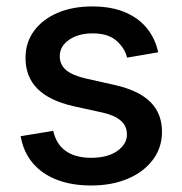

<svg xmlns="http://www.w3.org/2000/svg" viewBox="-20 -567 568 599"><path d="M264.2 11.7Q204.6 11.7 158.2 -5.9Q111.8 -23.4 82.5 -57.9Q53.2 -92.3 44.4 -142.1L146 -158.7Q155.8 -116.2 185.8 -95.5Q215.8 -74.7 264.2 -74.7Q315.4 -74.7 345.7 -95.9Q376 -117.2 376 -147.5Q376 -173.8 356.7 -190.7Q337.4 -207.5 299.8 -215.8L209 -235.8Q133.8 -252.9 96.7 -290.3Q59.6 -327.6 59.6 -386.2Q59.6 -434.6 86.2 -470.7Q112.8 -506.8 159.7 -526.9Q206.5 -546.9 267.6 -546.9Q326.7 -546.9 369.4 -529.1Q412.1 -511.2 438.2 -479Q464.4 -446.8 473.6 -403.8L376.5 -387.2Q368.7 -418 342.8 -440.4Q316.9 -462.9 269 -462.9Q224.6 -462.9 195.6 -442.9Q166.5 -422.9 166.5 -391.6Q166.5 -364.7 186.5 -348.1Q206.5 -331.5 249 -321.8L336.4 -302.2Q412.6 -285.2 449 -249Q485.4 -212.9 485.4 -155.8Q485.4 -106.4 457 -68.6Q428.7 -30.8 378.9 -9.5Q329.1 11.7 264.2 11.7Z"/></svg>

Font: Inter 18pt Medium
Style: Regular
Weight: 500
Designer: Rasmus Andersson
Foundry: rsms
Version: Version 4.001;git-66647c0bb